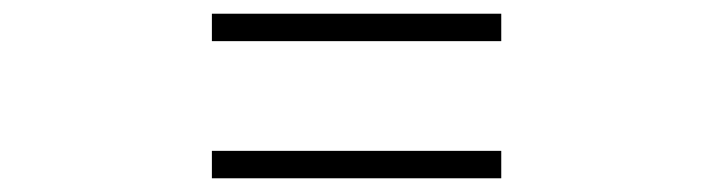

<svg xmlns="http://www.w3.org/2000/svg" viewBox="-20 -520 1040 280"><path d="M711 -460V-500H289V-460ZM711 -260V-300H289V-260Z"/></svg>

Font: Noto Serif CJK TC Light
Style: Regular
Weight: 300
Designer: Ryoko NISHIZUKA 西塚涼子 (kana & ideographs); Frank Grießhammer (Latin, Greek & Cyrillic); Wenlong ZHANG 张文龙 (bopomofo); San
Foundry: Adobe
Version: Version 2.001;hotconv 1.1.0;makeotfexe 2.6.0